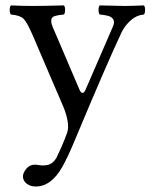

<svg xmlns="http://www.w3.org/2000/svg" viewBox="-20 -451 559 703"><path d="M208 160.2Q167.5 231.9 110.8 231.9Q90.8 231.9 77.4 221.2Q64 210.4 64 194.8Q64 182.1 76.2 167Q88.4 151.9 107.9 151.9Q113.3 151.9 121.6 153.3Q129.9 154.8 137.2 154.8Q155.8 154.8 167 147.9Q178.2 141.1 187 126Q210.4 78.1 226.1 34.2Q232.4 15.6 226.8 -11.7Q221.2 -39.1 211.9 -60.1L99.1 -323.2Q78.6 -370.6 65.7 -382.8Q52.7 -395 20 -397.9Q15.6 -402.3 15.6 -414.6Q15.6 -426.8 20 -431.2Q60.1 -429.2 101.1 -429.2Q139.6 -429.2 213.9 -431.2Q218.3 -426.8 218.3 -414.6Q218.3 -402.3 213.9 -397.9Q191.9 -396 180.9 -392.3Q169.9 -388.7 168.2 -380.4Q166.5 -372.1 168.9 -363.8Q171.4 -355.5 178.7 -338.4Q180.2 -335 181.2 -333L270 -125Q282.2 -96.7 293.9 -124L393.1 -353Q397 -362.3 397.5 -368.7Q397.5 -375.5 394.5 -380.1Q391.6 -384.8 387.2 -387.9Q382.8 -391.1 375.2 -393.1Q367.7 -395 361.1 -396Q354.5 -397 345.2 -397.9Q340.8 -402.3 340.8 -414.6Q340.8 -426.8 345.2 -431.2Q419.4 -429.2 436 -429.2Q457 -429.2 506.8 -431.2Q511.2 -426.8 511.2 -414.6Q511.2 -402.3 506.8 -397.9Q481 -396 459.5 -377.2Q438 -358.4 425.8 -334Q375 -227.1 249 74.2Q227.5 125.5 208 160.2Z"/></svg>

Font: Linux Libertine G
Style: Regular
Weight: 400
Designer: Philipp H. Poll
Foundry: Philipp H. Poll
Version: Version 4.7.5